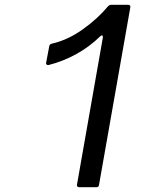

<svg xmlns="http://www.w3.org/2000/svg" viewBox="-20 -783 680 803"><path d="M311 0Q306 0 303.5 -3Q301 -6 302 -11L410 -625V-629Q410 -635 406 -635Q403 -635 399 -631Q354 -587 298.5 -556.5Q243 -526 183 -511H180Q176 -511 174 -514Q172 -517 173 -521L186 -590Q187 -597 195 -600Q263 -615 326.5 -660.5Q390 -706 432 -757Q438 -763 445 -763H516Q521 -763 523.5 -760Q526 -757 525 -752L394 -9Q393 0 383 0Z"/></svg>

Font: Open Sauce Two
Style: Italic
Weight: 400
Italic angle: -10°
Designer: Alfredo Marco Pradil
Foundry: Creative Sauce Fz LLC
Version: Version 1.477